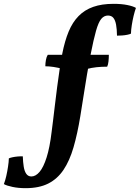

<svg xmlns="http://www.w3.org/2000/svg" viewBox="-201 -734 729 1002"><path d="M391.8 -714Q432.6 -714 463.2 -707.8Q493.9 -701.6 508.4 -692.7Q502 -675 496.2 -650.8Q490.4 -626.5 486.7 -602.3Q482.9 -578 482.4 -558.5Q475.9 -555 463.1 -552.5Q450.4 -549.9 436.1 -548.9Q421.8 -547.9 409.6 -547.9Q409.1 -581.8 404.8 -605.2Q400.5 -628.6 390.7 -640.7Q380.9 -652.9 362.4 -652.9Q342 -652.9 327.4 -635.4Q312.8 -617.9 300.2 -573.5Q287.5 -529.1 271.6 -448Q251.2 -339.7 238.7 -256.6Q226.2 -173.5 218.2 -127.9Q203.2 -35.9 182.7 34.7Q162.2 105.3 130.3 152.6Q98.4 199.9 50.6 224Q2.8 248 -67.3 248Q-104.9 248 -135.6 241.5Q-166.3 235.1 -180.8 226.7Q-173.8 209 -168.3 184.8Q-162.8 160.5 -159.1 135.8Q-155.3 111 -154.8 92.5Q-147.3 89 -135 86.5Q-122.8 83.9 -108.5 82.7Q-94.2 81.4 -82 81.9Q-81 111.8 -77.2 135.7Q-73.4 159.5 -63.8 173.2Q-54.2 186.9 -37.2 186.9Q-14.9 186.9 5.5 163Q25.8 139.2 42.2 87.7Q58.7 36.3 68.5 -46.5Q71.5 -66.7 75.7 -103.3Q79.9 -139.9 85.6 -185.6Q91.3 -231.4 97.3 -280Q103.3 -328.6 110.4 -373.8Q117.4 -419.1 124 -454Q137 -520.3 157.3 -569.3Q177.7 -618.3 209.2 -650.3Q240.7 -682.4 285.6 -698.2Q330.4 -714 391.8 -714ZM131.8 -448 128 -373.8Q102.7 -381 78.6 -384.6Q54.6 -388.1 35.6 -388.1Q35.6 -404.3 38.6 -420.8Q41.6 -437.3 48.2 -448ZM367 -448Q367 -430.7 365.2 -413.7Q363.4 -396.6 358.4 -386Q329.4 -386 303.2 -383.3Q277 -380.5 251.8 -373.8L255.6 -448Z"/></svg>

Font: Vollkorn
Style: Italic
Weight: 400
Italic angle: -11°
Designer: Friedrich Althausen
Foundry: Friedrich Althausen
Version: Version 5.001